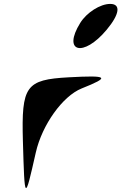

<svg xmlns="http://www.w3.org/2000/svg" viewBox="-20 -955 649 981"><path d="M97 -234C106 75 106 76 163 -176C195 -317 300 -464 397 -503C545 -562 534 -571 331 -560C112 -548 89 -516 97 -234ZM390 -838C297 -688 406 -660 525 -803C591 -882 599 -935 543 -935C492 -935 423 -891 390 -838Z"/></svg>

Font: Venom Sans
Style: Regular
Weight: 400
Version: Version 1.001